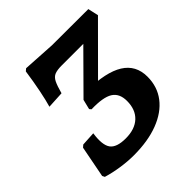

<svg xmlns="http://www.w3.org/2000/svg" viewBox="-180 -782 925 925"><g transform="rotate(-45 282.0 -320.0)"><path d="M208.7 12Q167.7 12 122.2 5.2Q76.8 -1.5 36.6 -13.7L30.5 -26L61.7 -187.3L73.3 -197.4L145.6 -201.6Q135.3 -130.8 156.1 -102Q177 -73.2 239 -73.2Q301.5 -73.2 336.3 -105.7Q371 -138.3 371 -196.9Q371 -248.3 336.4 -269.9Q301.8 -291.4 221.6 -289.1L213.9 -298.2L226.3 -348.6L270.3 -368.4Q397.3 -366.9 460.3 -327.7Q523.4 -288.5 523.4 -209.7Q523.4 -141.9 485.3 -92Q447.2 -42.2 376.5 -15.1Q305.8 12 208.7 12ZM226.3 -348.6 484.9 -609.2 465.7 -540.2H268.5Q239.2 -540.2 222 -533.6Q204.9 -526.9 194.7 -506.5Q184.6 -486 173.8 -446.1L86.8 -441.4Q96.5 -474 107.2 -527.2Q117.9 -580.4 126.7 -642.1L138.5 -652L305.1 -642.1L552 -641.5L564 -587.9L316.5 -339.9Z"/></g></svg>

Font: Alegreya
Style: Italic
Weight: 400
Italic angle: -7°
Designer: Juan Pablo del Peral
Foundry: Huerta Tipografica
Version: Version 2.009